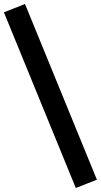

<svg xmlns="http://www.w3.org/2000/svg" viewBox="-22 -825 505 960"><path d="M357 115 -2.5 -763.5 103 -805 462.5 73.5Z"/></svg>

Font: Geologica EX Med
Style: Regular
Weight: 500
Designer: Sindre Bremnes, Frode Helland
Foundry: Monokrom Skriftforlag AS
Version: Version 1.010;gftools[0.9.28]